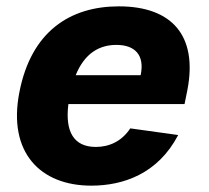

<svg xmlns="http://www.w3.org/2000/svg" viewBox="-20 -573 660 605"><path d="M41 -282C4 -92.5 107 12 267.5 12C367.5 12 477 -24.5 541.5 -147.5L390.5 -168.5C363.5 -127.5 324 -110 282 -110C212.5 -110 184.5 -158 195.5 -245H561.5L570.5 -289.5C603.5 -461 521.5 -553 354.5 -553C201 -553 78 -474 41 -282ZM218.5 -336C247 -406.5 294.5 -431.5 346.5 -431.5C405 -431.5 436 -400 423.5 -337.5L423 -336Z"/></svg>

Font: Monaspace Neon ExtraBold
Style: Italic
Weight: 800
Italic angle: -11°
Designer: Riley Cran & the Lettermatic Team
Foundry: Lettermatic
Version: Version 1.200 (Monaspace Neon)